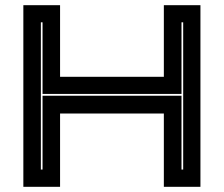

<svg xmlns="http://www.w3.org/2000/svg" viewBox="-20 -720 862 740"><path d="M70 0V-700H211.5V-424H611.5V-700H752.5V0H611.5V-282.5H211.5V0ZM137.5 -66.5H144V-351H679.5V-66.5H686V-634H679.5V-358H144V-634H137.5Z"/></svg>

Font: Tourney Expanded ExtraBold
Style: Regular
Weight: 800
Width: 7
Designer: Tyler Finck
Foundry: Etcetera Type Co
Version: Version 1.010; ttfautohint (v1.8.3)